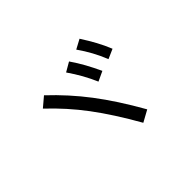

<svg xmlns="http://www.w3.org/2000/svg" viewBox="-111 -935 1085 1085"><g transform="rotate(-45 432.0 -392.5)"><path d="M168.9 -554.7 226.6 -603.5Q328.6 -507.8 412.4 -397.9Q496.1 -288.1 583 -134.8L513.7 -96.7Q427.2 -249 347.2 -355.7Q267.1 -462.4 168.9 -554.7ZM406.2 -606.4 461.9 -638.7Q490.7 -596.7 513.2 -555.9Q535.6 -515.1 557.6 -467.8L499 -440.4Q480 -484.4 457.8 -524.2Q435.5 -564 406.2 -606.4ZM538.1 -657.2 594.7 -687.5Q624.5 -641.1 646.5 -600.6Q668.5 -560.1 686.5 -515.6L628.9 -490.2Q610.4 -536.1 588.6 -576.2Q566.9 -616.2 538.1 -657.2Z"/></g></svg>

Font: Pretendard GOV
Style: Regular
Weight: 400
Designer: Base glyphs from Inter by Rasmus Andersson; Hangeul glyphs from Noto Sans CJK(Source Han Sans) by Jang Soo-young and Kan
Foundry: Kil Hyung-jin
Version: Version 1.309